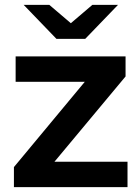

<svg xmlns="http://www.w3.org/2000/svg" viewBox="-20 -766 574 786"><path d="M37 0V-82L327 -431H44V-535H494V-453L203 -104H502V0ZM77 -746H182L270 -671L358 -746H463L329 -607H211Z"/></svg>

Font: Belfius21
Style: Bold
Weight: 700
Designer: Montserrat's base design by Julieta Ulanovsky, modified by Coast SPRL for Belfius Bank NV.
Foundry: Montserrat's base design by Julieta Ulanovsky, modified by Coast SPRL for Belfius Bank NV.
Version: Version 2.000;FEAKit 1.0